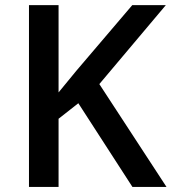

<svg xmlns="http://www.w3.org/2000/svg" viewBox="-20 -734 676 754"><path d="M633.8 0H500L287.6 -328.6L210 -267.6V0H93.8V-713.9H210V-371.1L279.8 -456.1L499.5 -713.9H631.3L370.1 -403.8Z"/></svg>

Font: Viking Open Sans Light
Style: Bold
Weight: 600
Foundry: Ascender Corporation
Version: Version 2.001